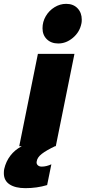

<svg xmlns="http://www.w3.org/2000/svg" viewBox="-109 -760 445 998"><path d="M316 -658Q316 -644 314 -637Q305 -593 270 -563.5Q235 -534 194 -534Q157 -534 134.5 -556Q112 -578 112 -613Q112 -647 129 -676Q146 -705 174.5 -722.5Q203 -740 235 -740Q272 -740 294 -717Q316 -694 316 -658ZM88 -480H278L181 0H177Q131 22 108 40Q85 58 82 78Q79 90 86.5 98Q94 106 108 106Q132 106 158 94L136 202Q83 218 23 218Q-29 218 -59 198.5Q-89 179 -89 140Q-89 126 -87 118Q-78 79 -55 49Q-32 19 4 0H-9Z"/></svg>

Font: Readiness ExtraBold
Style: Italic
Weight: 800
Italic angle: -12°
Designer: Katatrad Team
Foundry: CadsonDemak
Version: Version 1.00;January 16, 2020;FontCreator 12.0.0.2550 64-bit